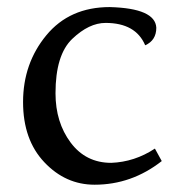

<svg xmlns="http://www.w3.org/2000/svg" viewBox="-20 -502 492 532"><path d="M242.2 9.8Q161.6 9.8 102.8 -52.5Q43.9 -114.7 43.9 -219.2Q43.9 -326.2 108.4 -404.3Q172.9 -482.4 284.2 -482.4Q410.2 -479 413.1 -425.3Q413.1 -390.1 382.3 -376.5Q356 -438.5 272.5 -438.5Q226.6 -438.5 180.2 -394.3Q133.8 -350.1 133.8 -243.7Q133.8 -163.1 175.8 -106.9Q217.8 -50.8 288.1 -50.8Q353 -53.2 409.2 -90.3L428.2 -55.7Q344.7 9.8 242.2 9.8Z"/></svg>

Font: Kelvinch
Style: Regular
Weight: 400
Designer: Paul James MIller
Foundry: High-Logic / Made with FontCreator
Version: Version 3.30 September 23, 2016